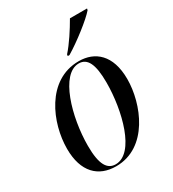

<svg xmlns="http://www.w3.org/2000/svg" viewBox="-185 -859 878 972"><g transform="rotate(-30 254.0 -373.0)"><path d="M273 -605 272 -596H282C346 -634 445 -711 475 -747L477 -756H377C349 -707 309 -645 273 -605ZM206 10C392 10 475 -201 475 -345C475 -487 400 -546 307 -546C118 -546 34 -339 34 -191C34 -55 103 10 206 10ZM209 0C161 0 133 -40 133 -151C133 -319 195 -536 301 -536C351 -536 375 -490 375 -382C375 -220 320 0 209 0Z"/></g></svg>

Font: Noto Serif Display Condensed Medium
Style: Italic
Weight: 500
Width: 3
Italic angle: -12°
Designer: Monotype Design Team
Foundry: Monotype Imaging Inc.
Version: Version 2.009